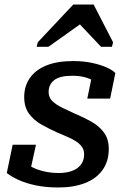

<svg xmlns="http://www.w3.org/2000/svg" viewBox="-20 -818 560 849"><path d="M238 11Q184 11 140 2Q96 -7 63 -22Q30 -37 10 -53L36 -178H139L109 -41Q91 -49 84 -59Q77 -69 78.5 -81.5Q80 -94 87 -106Q99 -91 122 -79Q145 -67 175.5 -60Q206 -53 241 -53Q273 -53 298 -62Q323 -71 337.5 -89.5Q352 -108 352 -136Q352 -155 342 -169Q332 -183 314.5 -194Q297 -205 275.5 -214Q254 -223 231 -233Q196 -249 163 -267.5Q130 -286 108.5 -315Q87 -344 87 -389Q87 -437 112 -473Q137 -509 185 -528.5Q233 -548 304 -548Q349 -548 386.5 -540Q424 -532 451 -520Q478 -508 490 -495L467 -382H366L388 -489Q399 -489 408.5 -481Q418 -473 422.5 -460.5Q427 -448 423 -434Q412 -449 394.5 -460Q377 -471 353.5 -477Q330 -483 299 -483Q244 -483 219.5 -463.5Q195 -444 195 -411Q195 -387 211.5 -371Q228 -355 254.5 -342Q281 -329 312 -315Q348 -300 382.5 -281Q417 -262 439 -233Q461 -204 461 -159Q461 -105 433.5 -66.5Q406 -28 356 -8.5Q306 11 238 11ZM394 -798H304L147 -631L142 -611H194L360 -729L305 -740L427 -611H475L480 -631Z"/></svg>

Font: Roboto Serif Medium
Style: Italic
Weight: 500
Italic angle: -10°
Designer: Greg Gazdowicz
Foundry: Commercial Type
Version: Version 1.008